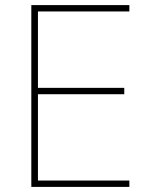

<svg xmlns="http://www.w3.org/2000/svg" viewBox="-20 -734 590 754"><path d="M488 0V-25H129V-364H468V-389H129V-689H488V-714H103V0Z"/></svg>

Font: Noto Sans Lao UI Thin
Style: Regular
Weight: 100
Designer: Monotype Design Team
Foundry: Monotype Imaging Inc.
Version: Version 2.000